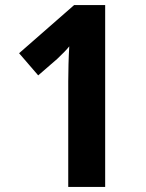

<svg xmlns="http://www.w3.org/2000/svg" viewBox="-20 -734 574 754"><path d="M393 0H248V-414Q248 -443 249 -481.5Q250 -520 252 -552Q246 -544 232.5 -530Q219 -516 205 -503L130 -438L55 -525L271 -714H393Z"/></svg>

Font: Noto Sans SemiCondensed
Style: Bold
Weight: 700
Width: 4
Designer: Monotype Design Team
Foundry: Monotype Imaging Inc.
Version: Version 2.013; ttfautohint (v1.8.4.7-5d5b)